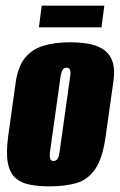

<svg xmlns="http://www.w3.org/2000/svg" viewBox="-20 -653 426 681"><path d="M157 8Q117 8 86 2Q55 -4 35 -21.5Q15 -39 8 -74.5Q1 -110 9 -170L36 -363Q44 -417 68.5 -447.5Q93 -478 133.5 -490.5Q174 -503 229 -503Q271 -503 302 -496Q333 -489 353 -473Q373 -457 380.5 -430Q388 -403 382 -363L355 -171Q344 -91 317.5 -53Q291 -15 250.5 -3.5Q210 8 157 8ZM170 -82Q175 -82 179 -84.5Q183 -87 186.5 -94Q190 -101 191 -112L229 -383Q231 -395 229.5 -401.5Q228 -408 224.5 -410.5Q221 -413 216 -413Q211 -413 207 -410.5Q203 -408 200 -401.5Q197 -395 195 -383L157 -112Q156 -101 157 -94Q158 -87 161.5 -84.5Q165 -82 170 -82ZM118 -556 128 -633H350L340 -556Z"/></svg>

Font: Alumni Sans Black
Style: Italic
Weight: 900
Italic angle: -8°
Version: Version 1.016